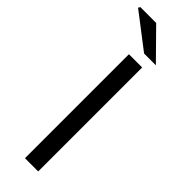

<svg xmlns="http://www.w3.org/2000/svg" viewBox="-311 -849 857 857"><g transform="rotate(45 117.5 -420.5)"><path d="M89.6 0V-656.3H173.1V0ZM135.3 -706.3 -28.3 -831.9 -23.3 -841H76.9L209.6 -706.3Z"/></g></svg>

Font: Source Sans 3 VF
Style: Regular
Weight: 200
Designer: Paul D. Hunt
Foundry: Adobe
Version: Version 3.046;hotconv 1.0.118;makeotfexe 2.5.65603